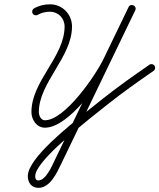

<svg xmlns="http://www.w3.org/2000/svg" viewBox="-20 -585 752 906"><path d="M134.2 -521.2C139.1 -512.9 149.9 -510.1 158.2 -515.1C175.3 -525.2 196.2 -529.7 215.9 -529.7C254.9 -529.7 284.8 -498.7 284.8 -460C284.8 -316.8 128.3 -203.2 128.3 -56.4C128.3 -20.2 152.7 17.5 192 17.5C305.1 17.5 455.9 -199.7 500.5 -292.4C500.5 -292.4 500.5 -292.4 500.5 -292.4C500.5 -292.4 500.5 -292.4 500.5 -292.4C539.7 -373.7 578.9 -454.9 618.2 -536.2C623.2 -546.7 617.9 -555.7 610 -559.5C602.1 -563.3 591.7 -561.9 586.6 -551.4C470.4 -310.3 354.1 -69.2 237.8 171.9C225.8 196.8 196.6 266.3 161.2 266.4C161.2 266.4 161.2 266.4 161.2 266.4C161.2 266.4 161.2 266.4 161.2 266.4C148.7 266.4 146.2 257.1 146.2 246C146.2 180.9 344.3 23.8 399.9 -22.5C399.9 -22.5 399.8 -22.4 399.7 -22.3C399.6 -22.3 399.5 -22.2 399.5 -22.2C428.9 -45.6 458.3 -69 487.6 -92.3C557.8 -148.2 631.1 -199.6 704.7 -250.7C712.7 -256.2 714.6 -267.1 709.1 -275C703.6 -283 692.7 -284.9 684.8 -279.4C610.5 -227.9 536.6 -176 465.8 -119.7C436.5 -96.3 407.1 -73 377.7 -49.6C377.7 -49.6 377.7 -49.5 377.6 -49.5C377.5 -49.4 377.4 -49.4 377.4 -49.4C310.5 6.4 111.2 160.8 111.2 246C111.2 276.6 128.7 301.4 161.2 301.4C161.2 301.4 161.2 301.4 161.2 301.4C161.2 301.4 161.3 301.4 161.3 301.4C217.1 301.3 249.1 229.2 269.3 187.2C385.6 -54 501.9 -295.1 618.2 -536.2C623.2 -546.7 617.9 -555.7 610 -559.5C602.1 -563.3 591.7 -561.9 586.6 -551.4C547.4 -470.1 508.2 -388.9 468.9 -307.6C468.9 -307.6 468.9 -307.6 468.9 -307.6C468.9 -307.6 468.9 -307.6 468.9 -307.6C431.6 -229.8 286.2 -17.5 192 -17.5C172.8 -17.5 163.3 -40.1 163.3 -56.4C163.3 -195.3 319.8 -315.1 319.8 -460C319.8 -517.9 274.1 -564.7 215.9 -564.7C189.9 -564.7 162.9 -558.5 140.3 -545.1C132 -540.2 129.3 -529.5 134.2 -521.2Z"/></svg>

Font: FRB American Cursive Guidelines
Style: Italic
Weight: 400
Italic angle: -25°
Version: Version 2.0;Modular Font Editor K font №1